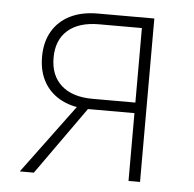

<svg xmlns="http://www.w3.org/2000/svg" viewBox="-43 -554 605 598"><g transform="rotate(5 259.5 -255.5)"><path d="M380 0V-212H239Q189.5 -212 153.2 -230.2Q117 -248.5 97.5 -282Q78 -315.5 78 -362Q78 -408 97.5 -441.5Q117 -475 153 -493Q189 -511 239 -511H416V0ZM40 0 209 -228H246L84 0ZM246 -245H380V-478H246Q183 -478 148.5 -447.8Q114 -417.5 114 -362Q114 -306.5 148.5 -275.8Q183 -245 246 -245Z"/></g></svg>

Font: Overpass Thin
Style: Regular
Weight: 250
Designer: Delve Withrington, Dave Bailey, Thomas Jockin
Foundry: Delve Fonts LLC
Version: Version 4.000